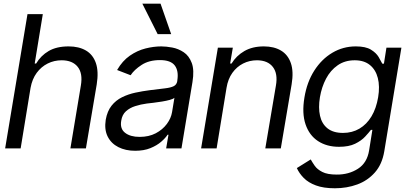

<svg xmlns="http://www.w3.org/2000/svg" viewBox="-20 -804 2203 1040"><path d="M145.5 -328.1 91.8 0H7.8L128.9 -727.5H211.9L168 -460H175.8Q201.2 -502.9 243.9 -527.8Q286.6 -552.7 351.6 -552.7Q407.2 -552.7 445.3 -530.5Q483.4 -508.3 499.3 -462.6Q515.1 -417 503.9 -346.7L445.3 0H361.3L418 -340.8Q429.2 -406.2 401.1 -441.7Q373 -477.1 314.5 -477.5Q273.4 -477.5 238.3 -460Q203.1 -442.4 178.7 -409.2Q154.3 -376 145.5 -328.1Z M711.9 12.7Q660.2 12.7 621.1 -7.1Q582 -26.9 563.2 -64.5Q544.4 -102.1 552.7 -155.3Q561 -202.1 584.2 -231.4Q607.4 -260.7 641.1 -277.3Q674.8 -293.9 713.6 -302.2Q752.4 -310.5 791 -315.4Q841.8 -321.8 873.3 -325.4Q904.8 -329.1 920.9 -337.2Q937 -345.2 940.4 -365.2V-368.2Q948.7 -420.4 926.5 -449.5Q904.3 -478.5 846.7 -478.5Q787.1 -478.5 747.1 -452.4Q707 -426.3 687.5 -396.5L614.3 -424.8Q643.1 -474.6 683.3 -502.4Q723.6 -530.3 768.1 -541.5Q812.5 -552.7 853.5 -552.7Q879.9 -552.7 912.8 -546.6Q945.8 -540.5 974.9 -521.2Q1003.9 -502 1018.6 -463.1Q1033.2 -424.3 1022.5 -359.4L962.9 0H879.9L892.6 -74.2H887.7Q876.5 -56.6 853.3 -36.4Q830.1 -16.1 794.9 -1.7Q759.8 12.7 711.9 12.7ZM736.3 -62.5Q786.1 -62.5 823.5 -82Q860.8 -101.6 883.8 -132.6Q906.7 -163.6 912.1 -197.3L924.8 -274.4Q918.5 -268.1 899.7 -262.9Q880.9 -257.8 857.2 -253.9Q833.5 -250 811 -247.3Q788.6 -244.6 775.4 -243.2Q742.2 -238.8 712.4 -229.2Q682.6 -219.7 662.1 -201.2Q641.6 -182.6 636.7 -150.4Q628.9 -106.9 657.5 -84.7Q686 -62.5 736.3 -62.5ZM834 -619.1 751 -784.2H849.6L907.2 -619.1Z M1207 -328.1 1153.3 0H1069.3L1160.2 -545.9H1241.2L1226.6 -460H1234.4Q1259.8 -502 1303.5 -527.3Q1347.2 -552.7 1409.2 -552.7Q1463.9 -552.7 1501.7 -530.3Q1539.6 -507.8 1555.4 -462.2Q1571.3 -416.5 1559.6 -346.7L1501 0H1417L1474.6 -340.8Q1485.8 -404.8 1458.3 -440.9Q1430.7 -477.1 1372.1 -477.5Q1331.5 -477.5 1296.9 -460Q1262.2 -442.4 1238.5 -409.2Q1214.8 -376 1207 -328.1Z M1793.9 215.8Q1732.4 215.8 1691.2 200.4Q1649.9 185.1 1625.2 159.9Q1600.6 134.8 1587.9 106.4L1663.1 59.6Q1671.4 74.7 1684.8 94Q1698.2 113.3 1725.8 127.4Q1753.4 141.6 1803.7 141.6Q1869.1 142.1 1918.9 110.1Q1968.8 78.1 1979.5 9.8L1997.1 -100.6H1989.3Q1978 -85.9 1957.8 -64Q1937.5 -42 1903.6 -25.4Q1869.6 -8.8 1816.4 -8.8Q1750 -8.8 1702.6 -39.8Q1655.3 -70.8 1635 -130.6Q1614.7 -190.4 1628.9 -275.4Q1642.6 -359.4 1682.4 -421.6Q1722.2 -483.9 1780.3 -518.3Q1838.4 -552.7 1907.2 -552.7Q1960.4 -552.7 1989 -535.2Q2017.6 -517.6 2030.8 -495.4Q2043.9 -473.1 2050.8 -459H2059.6L2073.2 -545.9H2154.3L2061.5 15.6Q2049.8 85.9 2010.7 130.1Q1971.7 174.3 1915.3 195.1Q1858.9 215.8 1793.9 215.8ZM1837.9 -84Q1887.7 -84 1927 -107.2Q1966.3 -130.4 1992.2 -173.6Q2018.1 -216.8 2028.3 -277.3Q2038.1 -336.4 2026.6 -381.3Q2015.1 -426.3 1983.6 -451.9Q1952.1 -477.5 1901.4 -477.5Q1848.1 -477.5 1809.1 -450.4Q1770 -423.3 1746.1 -377.9Q1722.2 -332.5 1712.9 -277.3Q1703.6 -220.7 1713.4 -177Q1723.1 -133.3 1754.2 -108.6Q1785.2 -84 1837.9 -84Z"/></svg>

Font: Inter Tight
Style: Italic
Weight: 400
Italic angle: -9.39999°
Designer: Rasmus Andersson
Foundry: rsms
Version: Version 3.002